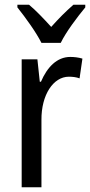

<svg xmlns="http://www.w3.org/2000/svg" viewBox="-20 -879 378 806"><path d="M154 -699H235C257 -745 305 -808 338 -848V-859H288C253 -828 229 -804 195 -766C164 -800 130 -836 102 -859H53V-848C88 -804 132 -743 154 -699ZM275 -640C219 -640 178 -597 152 -536H147L137 -630H71V-93H154V-375C153 -481 204 -557 269 -557C285 -557 301 -555 314 -550L326 -633C309 -638 291 -640 275 -640Z"/></svg>

Font: Noto Sans Kannada UI Condensed
Style: Regular
Weight: 400
Width: 3
Designer: Jelle Bosma - Monotype Design Team
Foundry: Monotype Imaging Inc.
Version: Version 2.005